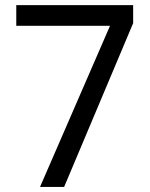

<svg xmlns="http://www.w3.org/2000/svg" viewBox="-20 -734 591 754"><path d="M137.2 0 412.1 -632.8H43.9V-713.9H502.9V-643.1L231.9 0Z"/></svg>

Font: NotoSans
Style: Regular
Weight: 400
Designer: Monotype Design team
Foundry: Monotype Imaging Inc.
Version: Version 1.04; ttfautohint (v1.4.1)